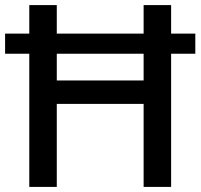

<svg xmlns="http://www.w3.org/2000/svg" viewBox="-20 -827 788 754"><path d="M95 -93V-616H0V-695H95V-807H203V-695H544V-807H652V-695H747V-616H652V-93H544V-419H203V-93ZM203 -511H544V-616H203Z"/></svg>

Font: Noto Sans Telugu UI Medium
Style: Regular
Weight: 500
Designer: Jelle Bosma - Monotype Design Team
Foundry: Monotype Imaging Inc.
Version: Version 2.005; ttfautohint (v1.8.4.7-5d5b)